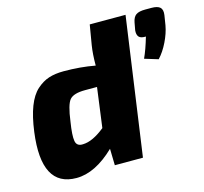

<svg xmlns="http://www.w3.org/2000/svg" viewBox="-103 -816 1004 943"><g transform="rotate(-15 399.0 -344.0)"><path d="M431 -700H613L514 0H371L369 -84Q269 12 174 12Q-5 12 31 -260Q41 -336 60.5 -386.5Q80 -437 109.5 -463.5Q139 -490 171.5 -500.5Q204 -511 247 -511Q332 -511 407 -497Q407 -556 414 -599ZM713 -700H744Q776 -700 788.5 -688Q801 -676 797 -649L789 -599Q782 -560 761.5 -518Q741 -476 714 -447L645 -468Q664 -509 682 -571Q656 -570 646.5 -581Q637 -592 639 -614L646 -652Q651 -679 666 -689.5Q681 -700 713 -700ZM386 -394H325Q267 -394 247 -371Q227 -348 216 -263Q205 -195 210 -166.5Q215 -138 247 -140Q296 -141 359 -192Z"/></g></svg>

Font: Ezarion Extra Bold
Style: Italic
Weight: 800
Italic angle: -8°
Designer: Natanael Gama
Version: Version 1.001;PS 001.001;hotconv 1.0.70;makeotf.lib2.5.58329